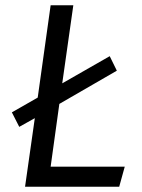

<svg xmlns="http://www.w3.org/2000/svg" viewBox="-20 -708 537 728"><path d="M453 -76 432 0H75L112 -260L53 -227L25 -282L123 -338L172 -688H258L216 -392L396 -495L423 -440L205 -314L172 -76Z"/></svg>

Font: Fira Sans Book
Style: Italic
Weight: 350
Italic angle: -8°
Designer: bBox Type GmbH & Carrois Corporate GbR & Edenspiekermann AG
Foundry: bBox Type GmbH & Carrois Corporate GbR & Edenspiekermann AG
Version: Version 4.301